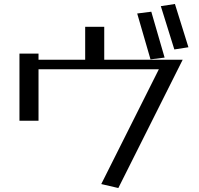

<svg xmlns="http://www.w3.org/2000/svg" viewBox="-20 -895 1001 967"><path d="M409 -760V-594H174V-625H78V-287H174V-546H780L490 32L576 52L900 -594H505V-760ZM742 -836 671 -827 738 -596 809 -605ZM861 -875 790 -864 858 -646 929 -657Z"/></svg>

Font: LXGW Marker Gothic
Style: Regular
Weight: 400
Version: Version 1.001